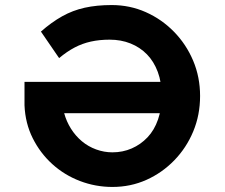

<svg xmlns="http://www.w3.org/2000/svg" viewBox="-20 -730 889 760"><path d="M425 10Q358 10 296.5 -13.5Q235 -37 187 -80.5Q139 -124 109.5 -183Q80 -242 77 -313V-406H715L724 -282H234Q243 -249 261 -220.5Q279 -192 304 -171Q329 -150 360.5 -138.5Q392 -127 425 -127Q466 -127 501.5 -142.5Q537 -158 564 -186.5Q591 -215 605.5 -257Q620 -299 620 -351Q620 -404 604.5 -445.5Q589 -487 561.5 -515Q534 -543 496.5 -558Q459 -573 414 -573Q374 -573 340 -565.5Q306 -558 275.5 -542Q245 -526 214 -500L142 -605Q184 -642 226 -665.5Q268 -689 315.5 -699.5Q363 -710 422 -710Q494 -710 557 -682Q620 -654 668.5 -604.5Q717 -555 744.5 -490Q772 -425 772 -350Q772 -275 745 -210Q718 -145 670 -95.5Q622 -46 559.5 -18Q497 10 425 10Z"/></svg>

Font: Lexend Exa SemiBold
Style: Regular
Weight: 600
Designer: Bonnie Shaver-Troup, Thomas Jockin
Foundry: Lexend
Version: Version 1.007